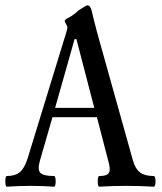

<svg xmlns="http://www.w3.org/2000/svg" viewBox="-22 -698 609 721"><path d="M4 3Q-2 3 -2 -17Q-2 -37 4 -37Q35 -37 52.5 -51.5Q70 -66 82 -104L228 -580Q231 -590 231 -597Q231 -600 226 -608Q221 -616 221 -619Q221 -624 234 -631Q253 -640 273 -659Q302 -678 306 -678Q318 -678 323 -655Q326 -640 343 -575L477 -96Q486 -64 504 -50.5Q522 -37 555 -37Q562 -37 562 -17Q562 3 555 3Q504 0 452 0Q400 0 351 3Q345 3 345 -17Q345 -37 351 -37Q381 -37 387.5 -50Q394 -63 384 -96L342 -258H175L128 -95Q118 -61 129.5 -49Q141 -37 181 -37Q187 -37 187 -17Q187 3 181 3Q138 0 93 0Q49 0 4 3ZM185 -293H332L265 -551H258Z"/></svg>

Font: Junicode Cond Medium
Style: Regular
Weight: 500
Width: 3
Designer: Peter S. Baker
Version: Version 2.201